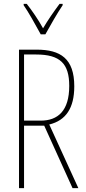

<svg xmlns="http://www.w3.org/2000/svg" viewBox="-20 -970 444 990"><path d="M190 -793H214C240 -840 274 -900 303 -943V-950H287C253 -904 228 -868 202 -824C178 -868 144 -917 118 -950H102V-943C124 -912 163 -843 190 -793ZM169 -714H78V0H104V-322H208L354 0H384L234 -328C320 -349 363 -413 363 -525C363 -668 292 -714 169 -714ZM166 -689C290 -689 337 -642 337 -527C337 -398 278 -348 190 -348H104V-689Z"/></svg>

Font: Noto Sans Ethiopic ExtraCondensed Thin
Style: Regular
Weight: 100
Width: 2
Designer: Monotype Design Team
Foundry: Monotype Imaging Inc.
Version: Version 2.102